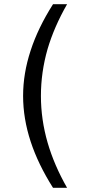

<svg xmlns="http://www.w3.org/2000/svg" viewBox="-20 -774 430 921"><path d="M301.8 -753.9Q239.3 -644.5 208 -538.1Q176.3 -427.2 176.3 -314Q176.3 -200.7 208.5 -89.4Q239.7 18.1 301.8 127H234.4Q162.6 13.7 127 -95.2Q90.8 -205.6 90.8 -314Q90.8 -421.9 127 -531.7Q162.1 -640.1 234.4 -753.9Z"/></svg>

Font: Elshan
Style: Regular
Weight: 400
Foundry: DejaVu fonts team - Redesigned by Saber Rastikerdar (Samim font) - Edited by Jalil Hamdollahi
Version: Version 0.9.9; ttfautohint (v1.4.1.5-446e)